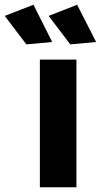

<svg xmlns="http://www.w3.org/2000/svg" viewBox="-94 -789 425 809"><path d="M47 -769 126 -612 17 -602 -74 -722ZM231 -769 311 -612 202 -602 111 -722ZM74 -538H228V0H74Z"/></svg>

Font: Montserrat-Arabic SemiBold
Style: Regular
Weight: 600
Designer: Mohamed Gaber
Foundry: Kief Type Foundry
Version: Version 5.008;PS 005.008;hotconv 1.0.88;makeotf.lib2.5.64775